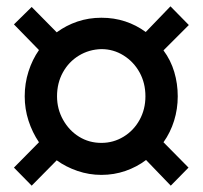

<svg xmlns="http://www.w3.org/2000/svg" viewBox="-20 -549 640 606"><path d="M80 37 24 -20 103 -100Q82 -131 70 -168Q58 -205 58 -245Q58 -286 70 -323.5Q82 -361 103 -391L24 -472L80 -527L159 -447Q189 -469 224.5 -481Q260 -493 300 -493Q340 -493 375 -481.5Q410 -470 440 -448L518 -529L576 -470L496 -390Q519 -359 530 -322Q541 -285 541 -245Q541 -205 529.5 -168Q518 -131 496 -100L575 -20L519 37L441 -44Q412 -22 376 -9.5Q340 3 300 3Q261 3 224.5 -9.5Q188 -22 159 -43ZM300 -98Q338 -98 370 -117.5Q402 -137 420.5 -170.5Q439 -204 439 -245Q439 -287 420.5 -320.5Q402 -354 370 -374Q338 -394 300 -394Q261 -393 229 -373.5Q197 -354 178.5 -320.5Q160 -287 160 -245Q160 -205 179 -171Q198 -137 229.5 -117.5Q261 -98 300 -98Z"/></svg>

Font: Nunito Sans 10pt
Style: Bold Italic
Weight: 700
Italic angle: -9°
Designer: Vernon Adams
Foundry: Vernon Adams
Version: Version 3.101;gftools[0.9.27]